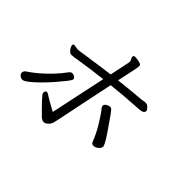

<svg xmlns="http://www.w3.org/2000/svg" viewBox="-145 -992 1290 1290"><g transform="rotate(45 500.0 -346.5)"><path d="M123 -186Q204 -256 256 -328Q267 -343 279.5 -343Q292 -343 303.5 -334.5Q315 -326 312.5 -316Q310 -306 289.5 -280Q269 -254 239 -219.5Q209 -185 175.5 -151.5Q142 -118 114 -96Q86 -74 72.5 -74Q59 -74 46 -84.5Q33 -95 36 -109Q39 -123 49 -130Q59 -137 73 -146.5Q87 -156 123 -186ZM703 -110Q679 -172 642.5 -231Q606 -290 590.5 -307.5Q575 -325 577.5 -336Q580 -347 593.5 -355Q607 -363 617.5 -363Q628 -363 634.5 -356.5Q641 -350 660.5 -323.5Q680 -297 729 -224.5Q778 -152 774.5 -137Q771 -122 755.5 -110Q740 -98 724 -98Q708 -98 703 -110ZM234 -119Q237 -133 248 -133Q256 -133 277 -118.5Q298 -104 370 -66L454 -461Q349 -449 274.5 -437Q200 -425 188 -425Q176 -425 164.5 -436.5Q153 -448 148 -461Q143 -474 144 -477Q146 -486 156 -486L190 -481L206 -482Q358 -505 467 -519L497 -662Q500 -675 492 -688Q484 -701 486 -711L487 -712Q489 -719 502 -719Q515 -719 538.5 -714Q562 -709 563 -698Q564 -687 557 -652L530 -526Q655 -540 697 -543Q739 -546 748 -548.5Q757 -551 766 -551H769Q784 -551 798 -536Q812 -521 810 -514V-511Q806 -491 773 -489Q621 -480 518 -468L470 -238L433 -58L425 -23Q421 -4 405 11Q389 26 375 26Q361 26 345 13Q237 -93 234 -108Q232 -114 234 -119Z"/></g></svg>

Font: LXGW Bright GB
Style: Italic
Weight: 400
Italic angle: -12°
Designer: Christian Thalmann (Catharsis Fonts)
Foundry: LXGW / Christian Thalmann (Catharsis Fonts) / Fontworks Inc.
Version: Version 5.510